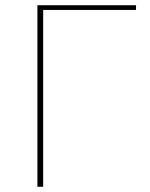

<svg xmlns="http://www.w3.org/2000/svg" viewBox="-20 -714 575 734"><path d="M123 0V-694H500V-676H145V0Z"/></svg>

Font: Cantarell Thin
Style: Regular
Weight: 100
Designer: Dave Crossland, Nikolaus Waxweiler, Florian Fecher, Jacques Le Bailly, Eben Sorkin, Alexei Vanyashin, Alexios Zavras, Em
Version: Version 0.303